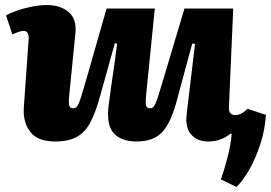

<svg xmlns="http://www.w3.org/2000/svg" viewBox="-20 -549 1078 764"><path d="M4 -488Q16 -495 43 -505Q70 -515 103.5 -522Q137 -529 168 -529Q219 -529 252.5 -501.5Q286 -474 280 -416L255 -165Q252 -136 256.5 -127Q261 -118 271 -118Q280 -118 286.5 -125.5Q293 -133 301 -158Q309 -183 324 -235L404 -515H596L562 -177Q559 -149 560.5 -133.5Q562 -118 578 -118Q591 -118 599.5 -138.5Q608 -159 625 -217L714 -515H908L891 -123Q890 -105 897 -98Q904 -91 916 -91Q940 -91 965 -116L1038 -92Q1035 -36 1017 21Q999 78 973 124Q947 170 921 195L859 165Q872 128 885 78.5Q898 29 902 -16L897 -17Q880 -3 858 5.5Q836 14 808 14Q765 14 740.5 -14Q716 -42 723 -97Q731 -167 739.5 -236Q748 -305 756 -374L745 -376L685 -154Q662 -64 627 -25Q592 14 524 14Q462 14 432.5 -19Q403 -52 412 -128Q420 -190 429 -250.5Q438 -311 446 -375L437 -377L377 -162Q360 -101 339.5 -62Q319 -23 286 -4.5Q253 14 200 14Q129 14 99.5 -25.5Q70 -65 75 -125L94 -393Q96 -426 74 -426Q66 -426 55.5 -422.5Q45 -419 29 -412Z"/></svg>

Font: Literata 12pt ExtraBold
Style: Italic
Weight: 800
Italic angle: -2°
Designer: Latin by Veronika Burian and Jose Scaglione. Greek by Irene Vlachou. Cyrillic by Vera Evstafieva
Foundry: TypeTogether
Version: Version 3.002